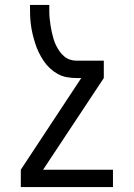

<svg xmlns="http://www.w3.org/2000/svg" viewBox="-20 -540 540 775"><path d="M436 215H64V145L308 -225H289Q269 -225 249.5 -228.5Q230 -232 213 -241.5Q196 -251 181.5 -264.5Q167 -278 156 -294.5Q145 -311 136.5 -328.5Q128 -346 122 -365Q116 -384 111.5 -403Q107 -422 104.5 -441.5Q102 -461 101.5 -480.5Q101 -500 101 -520H179Q179 -506 179 -492.5Q179 -479 180.5 -465Q182 -451 184 -437.5Q186 -424 189 -410.5Q192 -397 196 -383.5Q200 -370 206 -357.5Q212 -345 220 -333.5Q228 -322 238.5 -313Q249 -304 262 -299.5Q275 -295 289 -295H399V-225L154 145H436Z"/></svg>

Font: Moesevka
Style: Regular
Weight: 400
Monospace: yes
Designer: Belleve Invis
Foundry: Belleve Invis
Version: Version 32.5.0; ttfautohint (v1.8.4)